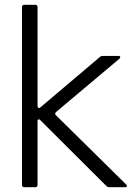

<svg xmlns="http://www.w3.org/2000/svg" viewBox="-20 -783 576 803"><path d="M82 0Q72 0 72 -10V-753Q72 -763 82 -763H127Q137 -763 137 -753V-340Q137 -334 141 -332Q145 -330 149 -334L397 -544Q402 -549 409 -549H475Q483 -549 483 -544Q483 -540 479 -537L215 -315Q207 -307 214 -301L507 -12Q511 -8 511 -5Q511 0 502 0H437Q430 0 425 -5L149 -280Q145 -284 142 -284Q137 -284 137 -275V-10Q137 0 127 0Z"/></svg>

Font: Open Sauce Two Light
Style: Regular
Weight: 300
Designer: Alfredo Marco Pradil
Foundry: Creative Sauce Fz LLC
Version: Version 1.477